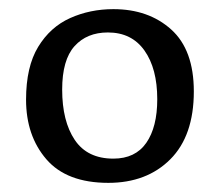

<svg xmlns="http://www.w3.org/2000/svg" viewBox="-20 -762 481 420"><path d="M217 -362Q126 -362 81.5 -413.5Q37 -465 37 -544Q37 -616 63.5 -659.5Q90 -703 133.5 -722.5Q177 -742 228 -742Q305 -742 354.5 -697.5Q404 -653 404 -562Q404 -465 352.5 -413.5Q301 -362 217 -362ZM228 -415Q276 -415 300 -449.5Q324 -484 324 -545Q324 -612 296 -651.5Q268 -691 216 -691Q170 -691 143 -661Q116 -631 116 -566Q116 -497 143.5 -456Q171 -415 228 -415Z"/></svg>

Font: Literata 7pt
Style: Regular
Weight: 400
Designer: Latin by Veronika Burian and Jose Scaglione. Greek by Irene Vlachou. Cyrillic by Vera Evstafieva.
Foundry: TypeTogether
Version: Version 3.002